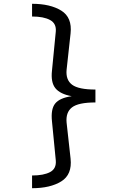

<svg xmlns="http://www.w3.org/2000/svg" viewBox="-20 -856 640 1012"><path d="M149 -836Q245 -836 303 -800Q361 -764 352 -680L331 -488Q326 -435 360 -409.5Q394 -384 483 -384V-316Q393 -316 359.5 -290Q326 -264 331 -210L352 -20Q361 64 303 100Q245 136 149 136V69Q210 69 244 51Q278 33 274 -11L254 -216Q247 -281 271 -310.5Q295 -340 358 -349Q297 -360 272 -391Q247 -422 254 -484L274 -689Q278 -732 244 -750.5Q210 -769 149 -769Z"/></svg>

Font: Fira Mono
Style: Regular
Weight: 400
Designer: Carrois Corporate & Edenspiekermann AG
Foundry: Carrois Corporate GbR & Edenspiekermann AG
Version: Version 3.206;PS 003.206;hotconv 1.0.70;makeotf.lib2.5.58329